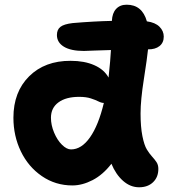

<svg xmlns="http://www.w3.org/2000/svg" viewBox="-20 -772 727 817"><path d="M288.1 17.1Q215.8 17.1 158 -22.7Q100.1 -62.5 68.6 -128.2Q37.1 -193.8 37.1 -271Q37.1 -380.9 104 -447.3Q170.9 -513.7 280.8 -513.2Q339.4 -513.2 381.3 -494.6Q423.3 -476.1 441.9 -441.9Q450.2 -520 452.1 -559.1Q418.9 -558.6 382.6 -556.9Q346.2 -555.2 336.9 -555.2Q281.7 -555.2 252 -573.2Q222.2 -591.3 222.2 -623Q222.2 -646 237.1 -657.7Q252 -669.4 289.1 -673.8Q380.9 -681.6 456.1 -683.1Q457.5 -716.3 474.1 -734.1Q490.7 -752 519 -752Q585 -752 605 -681.2Q640.6 -676.3 658.7 -658.2Q676.8 -640.1 676.8 -616.2Q676.8 -590.3 658.7 -575.9Q640.6 -561.5 609.9 -562Q606.4 -525.9 592.3 -436Q578.1 -346.2 578.1 -289.1Q578.1 -232.4 585.9 -193.1Q593.8 -153.8 605 -135.7Q616.2 -117.7 627.2 -105.7Q638.2 -93.8 646 -82Q653.8 -70.3 653.8 -53.2Q653.8 -18.1 631.3 3.4Q608.9 24.9 571.8 24.9Q534.7 24.9 503.7 -2.4Q472.7 -29.8 454.1 -75.2Q418 -28.3 374 -5.6Q330.1 17.1 288.1 17.1ZM196.8 -271Q196.8 -239.7 210.2 -207.8Q223.6 -175.8 243.7 -156Q263.7 -136.2 282.2 -136.2Q326.7 -136.2 362.8 -187.3Q398.9 -238.3 421.9 -334Q411.6 -334 399.2 -340.3Q386.7 -346.7 366.5 -353.3Q346.2 -359.9 316.9 -359.9Q260.7 -359.9 228.8 -336.4Q196.8 -313 196.8 -271Z"/></svg>

Font: Shantell Sans Bouncy
Style: Bold
Weight: 700
Designer: Stephen Nixon, Anya Danilova, Shantell Martin
Foundry: Arrow Type
Version: Version 1.006;[9816181b4]